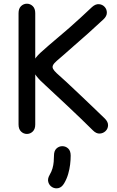

<svg xmlns="http://www.w3.org/2000/svg" viewBox="-20 -711 631 1035"><path d="M170 -640Q170 -665 156.5 -678Q143 -691 125 -691Q107 -691 93.5 -678Q80 -665 80 -640Q80 -620 80 -597Q80 -574 80 -551Q80 -528 80 -508Q80 -453 80 -403Q80 -353 80 -308.5Q80 -264 80 -223.5Q80 -183 80 -146Q80 -128 80 -109.5Q80 -91 80 -73Q80 -55 80 -40Q80 -15 93.5 -2Q107 11 125 11Q143 11 156.5 -2Q170 -15 170 -40Q170 -58 170 -74Q170 -90 170 -107.5Q170 -125 170 -146Q170 -201 170 -250.5Q170 -300 170 -345Q170 -390 170 -430.5Q170 -471 170 -508Q170 -532 170 -553Q170 -574 170 -595Q170 -616 170 -640ZM538 -607Q556 -624 556 -642.5Q556 -661 544 -674Q532 -687 513.5 -688.5Q495 -690 476 -673Q461 -659 446 -645Q431 -631 416.5 -617.5Q402 -604 386.5 -590.5Q371 -577 356 -563Q343 -552 324 -535.5Q305 -519 283.5 -501Q262 -483 243 -466.5Q224 -450 212 -439Q180 -412 166 -389.5Q152 -367 155 -346Q158 -325 176 -301.5Q194 -278 226 -250Q246 -231 277 -202.5Q308 -174 344 -140Q380 -106 416 -71.5Q452 -37 481 -8Q499 10 517.5 9Q536 8 549 -4.5Q562 -17 562.5 -35.5Q563 -54 545 -72Q514 -102 478 -136.5Q442 -171 405.5 -205.5Q369 -240 338 -269Q307 -298 286 -316Q271 -330 266 -340Q261 -350 266 -360Q271 -370 286 -383Q303 -397 326.5 -418Q350 -439 373.5 -459.5Q397 -480 414 -495Q435 -513 455.5 -531.5Q476 -550 496.5 -569Q517 -588 538 -607ZM248 231Q235 253 240.5 271Q246 289 261.5 298Q277 307 295 303Q313 299 326 277Q340 253 347.5 227Q355 201 358 176Q361 151 361 128Q361 102 347.5 89.5Q334 77 316 77Q298 77 284.5 89.5Q271 102 271 128Q271 143 269.5 161Q268 179 263 196.5Q258 214 248 231Z"/></svg>

Font: Tilt Neon
Style: Regular
Weight: 400
Designer: Andy Clymer
Foundry: Andy Clymer
Version: Version 1.000